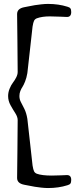

<svg xmlns="http://www.w3.org/2000/svg" viewBox="-20 -782 415 970"><path d="M78.1 -296.9Q78.1 -280.3 85.4 -266.6Q92.8 -252.9 103 -232.2Q113.3 -211.4 118.2 -181.6Q121.1 -162.1 131.8 -60.3Q142.6 41.5 144.5 54.2Q147.9 75.2 152.1 83.5Q156.2 91.8 166 95.7Q191.4 105 241.7 105Q263.7 105 287.8 103.8Q312 102.5 318.4 102.5Q339.8 102.5 339.8 127Q339.8 139.6 335.7 145.3Q331.5 150.9 320.8 153.8Q275.9 168 222.7 168Q207.5 168 187.7 165.8Q168 163.6 156.2 161.6Q144.5 159.7 124 155.5Q103.5 151.4 102.5 151.4Q66.4 144.5 66.4 117.2Q66.4 113.3 67.9 -12.2Q69.3 -137.7 69.3 -175.3Q69.3 -191.4 57.4 -210Q45.4 -228.5 33.2 -250.5Q21 -272.5 21 -296.9Q21 -315.9 28.6 -334.2Q36.1 -352.5 45.2 -364.3Q54.2 -376 61.8 -390.6Q69.3 -405.3 69.3 -418.5Q69.3 -456.1 67.9 -581.5Q66.4 -707 66.4 -710.9Q66.4 -738.8 102.5 -745.6Q103.5 -745.6 124 -749.8Q144.5 -753.9 156.2 -755.9Q168 -757.8 187.7 -760Q207.5 -762.2 222.7 -762.2Q275.9 -762.2 320.8 -748Q331.5 -745.1 335.7 -739.5Q339.8 -733.9 339.8 -721.2Q339.8 -696.3 318.4 -696.3Q312.5 -696.3 283.2 -697.8Q253.9 -699.2 231.4 -699.2Q192.4 -699.2 166 -689.5Q156.2 -685.5 152.1 -677.2Q147.9 -668.9 144.5 -647.9Q142.6 -635.3 131.8 -533.7Q121.1 -432.1 118.2 -412.6Q114.3 -389.2 106.9 -370.6Q99.6 -352.1 93.5 -343Q87.4 -334 82.8 -322.3Q78.1 -310.5 78.1 -296.9Z"/></svg>

Font: Cooper*
Style: Regular
Weight: 400
Designer: Owen Earl
Foundry: indestructible type*
Version: Version 0.001